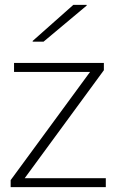

<svg xmlns="http://www.w3.org/2000/svg" viewBox="-20 -773 489 793"><path d="M409 -513V-483L82 -37H417V0H24V-29L352 -476H38V-513ZM115 -601V-604L283 -753H338V-750L160 -601Z"/></svg>

Font: Nacelle UltraLight
Style: Regular
Weight: 200
Designer: Sora Sagano
Foundry: Sora Sagano
Version: Version 1.000;FEAKit 1.0